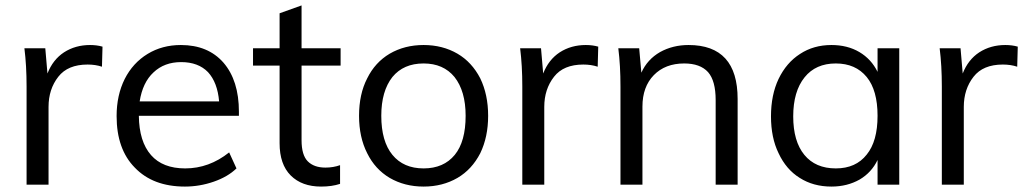

<svg xmlns="http://www.w3.org/2000/svg" viewBox="-20 -681 3777 708"><path d="M312 -515Q337 -515 358 -509L356 -435Q332 -443 303 -443Q230 -443 195 -398Q159 -352 159 -287V0H78V-362Q78 -401 76 -436Q74 -471 70 -503H147L155 -410Q175 -461 216 -488Q258 -515 312 -515Z M861 -254H492Q493 -159 537 -109Q580 -60 663 -60Q751 -60 825 -119L852 -60Q820 -29 768 -11Q716 7 662 7Q544 7 477 -63Q410 -131 410 -253Q410 -330 440 -390Q470 -449 524 -482Q578 -515 647 -515Q747 -515 804 -450Q861 -384 861 -269ZM648 -452Q586 -452 546 -414Q506 -377 495 -307H788Q782 -377 747 -415Q711 -452 648 -452Z M1092 -439V-164Q1092 -109 1115 -86Q1138 -63 1180 -63Q1209 -63 1234 -72V-3Q1204 7 1164 7Q1093 7 1052 -34Q1011 -75 1011 -153V-439H913V-503H1011V-632L1092 -661V-503H1236V-439Z M1542 7Q1472 7 1417 -25Q1363 -57 1334 -116Q1304 -175 1304 -254Q1304 -334 1334 -392Q1363 -451 1417 -483Q1472 -515 1542 -515Q1612 -515 1667 -483Q1720 -452 1751 -392Q1780 -332 1780 -254Q1780 -176 1751 -116Q1720 -56 1667 -25Q1612 7 1542 7ZM1542 -60Q1616 -60 1657 -110Q1697 -159 1697 -254Q1697 -345 1656 -397Q1615 -447 1542 -447Q1468 -447 1427 -397Q1386 -345 1386 -254Q1386 -160 1427 -110Q1468 -60 1542 -60Z M2140 -515Q2165 -515 2186 -509L2184 -435Q2160 -443 2131 -443Q2058 -443 2023 -398Q1987 -352 1987 -287V0H1906V-362Q1906 -401 1904 -436Q1902 -471 1898 -503H1975L1983 -410Q2003 -461 2044 -488Q2086 -515 2140 -515Z M2519 -515Q2700 -515 2700 -316V0H2619V-312Q2619 -383 2591 -415Q2562 -447 2503 -447Q2433 -447 2391 -404Q2349 -361 2349 -288V0H2268V-362Q2268 -401 2266 -436Q2264 -471 2260 -503H2337L2345 -413Q2367 -462 2414 -489Q2461 -515 2519 -515Z M3296 -503V0H3216V-91Q3194 -45 3150 -19Q3104 7 3046 7Q2979 7 2929 -25Q2879 -56 2851 -116Q2823 -173 2823 -252Q2823 -331 2851 -390Q2880 -450 2930 -482Q2980 -515 3046 -515Q3105 -515 3149 -489Q3193 -463 3216 -416V-503ZM3062 -60Q3136 -60 3176 -111Q3216 -160 3216 -254Q3216 -348 3176 -397Q3135 -447 3062 -447Q2988 -447 2947 -396Q2905 -344 2905 -252Q2905 -160 2946 -110Q2987 -60 3062 -60Z M3687 -515Q3712 -515 3733 -509L3731 -435Q3707 -443 3678 -443Q3605 -443 3570 -398Q3534 -352 3534 -287V0H3453V-362Q3453 -401 3451 -436Q3449 -471 3445 -503H3522L3530 -410Q3550 -461 3591 -488Q3633 -515 3687 -515Z"/></svg>

Font: PRinguin Sans
Style: Regular
Weight: 400
Designer: Vernon Adams
Foundry: Vernon Adams
Version: ""